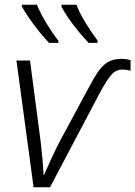

<svg xmlns="http://www.w3.org/2000/svg" viewBox="-20 -786 568 806"><path d="M121 0 49 -532H106L151 -189Q155 -151 158 -120Q161 -89 163 -52H165Q180 -86 196.5 -122Q213 -158 229 -189L347 -408Q371 -454 390.5 -483Q410 -512 433 -525.5Q456 -539 490 -539Q512 -539 528 -533V-489Q521 -491 512.5 -492.5Q504 -494 494 -494Q467 -494 448 -472.5Q429 -451 401 -400L190 0ZM352 -606Q332 -627 310 -653.5Q288 -680 269 -707.5Q250 -735 238 -758V-766H301Q314 -731 340 -689Q366 -647 390 -615V-606ZM186 -606Q166 -627 144.5 -653.5Q123 -680 104 -707.5Q85 -735 72 -758V-766H135Q149 -731 174.5 -689Q200 -647 225 -615V-606Z"/></svg>

Font: Noto Sans Light
Style: Italic
Weight: 300
Italic angle: -12°
Designer: Monotype Design Team
Foundry: Monotype Imaging Inc.
Version: Version 2.013; ttfautohint (v1.8.4.7-5d5b)